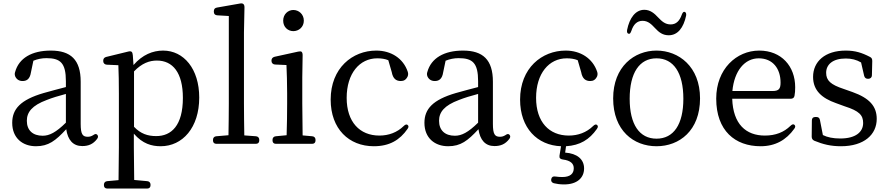

<svg xmlns="http://www.w3.org/2000/svg" viewBox="-20 -829 5161 1116"><path d="M189 21C262 21 303 -11 365 -78C374 -15 405 20 458 20C494 20 521 9 544 -21C552 -31 551 -40 545 -46C538 -53 531 -50 521 -43C511 -37 502 -34 490 -34C460 -34 449 -49 449 -109V-354C449 -482 391 -535 275 -535C165 -535 90 -491 68 -411C65 -402 65 -396 68 -386C76 -367 92 -358 111 -358C135 -358 154 -369 160 -409L174 -476C198 -486 224 -491 250 -491C331 -491 363 -463 363 -357V-323C321 -312 275 -300 233 -288C100 -249 51 -196 51 -115C51 -26 112 21 189 21ZM136 -127C136 -177 166 -216 252 -248C282 -260 321 -272 363 -283V-116C305 -59 267 -40 228 -40C171 -40 136 -71 136 -127Z M584 245V247C584 260 591 267 604 267H835C848 267 855 260 855 247V245C855 233 848 225 836 224L760 217C759 156 758 82 758 28V-52C809 7 862 21 914 21C1041 21 1138 -87 1138 -262C1138 -429 1048 -535 928 -535C868 -535 808 -511 756 -451L752 -508C751 -519 749 -524 745 -528C741 -531 735 -532 724 -529L597 -498C586 -495 580 -488 580 -476V-474C580 -462 588 -454 600 -453L668 -450C670 -402 671 -350 671 -284V28C671 83 670 157 669 218L603 224C591 225 584 233 584 245ZM759 -92V-414C805 -462 849 -477 892 -477C984 -477 1043 -407 1043 -260C1043 -99 976 -38 888 -38C839 -38 798 -51 759 -92Z M1218 -16V-13C1218 0 1225 7 1238 7H1467C1480 7 1487 0 1487 -13V-16C1487 -28 1480 -36 1468 -37L1400 -42C1399 -100 1398 -173 1398 -228V-640L1401 -786C1401 -796 1399 -802 1394 -806C1389 -810 1382 -810 1372 -808L1241 -785C1229 -783 1223 -776 1223 -764V-760C1223 -748 1230 -741 1242 -740L1310 -736V-228C1310 -173 1309 -100 1308 -43L1237 -37C1225 -36 1218 -28 1218 -16Z M1564 -16V-13C1564 0 1571 7 1584 7H1794C1807 7 1814 0 1814 -13V-16C1814 -28 1807 -36 1795 -37L1739 -42C1738 -98 1737 -176 1737 -228V-379L1739 -508C1739 -518 1737 -524 1733 -528C1729 -531 1723 -531 1713 -529L1576 -499C1565 -496 1558 -489 1558 -477V-475C1558 -463 1566 -455 1578 -454L1645 -451C1647 -402 1649 -351 1649 -287V-228C1649 -177 1648 -98 1646 -43L1583 -37C1571 -36 1564 -28 1564 -16ZM1626 -709C1626 -671 1654 -648 1685 -648C1716 -648 1746 -671 1746 -709C1746 -747 1716 -771 1685 -771C1654 -771 1626 -746 1626 -709Z M2153 21C2244 21 2304 -15 2349 -80C2356 -90 2356 -97 2349 -103C2343 -108 2335 -105 2326 -96C2288 -59 2239 -41 2185 -41C2071 -41 1995 -120 1995 -260C1995 -402 2070 -490 2173 -490C2196 -490 2218 -487 2237 -479L2257 -410C2264 -371 2283 -358 2310 -358C2328 -358 2341 -366 2350 -386C2353 -395 2353 -403 2350 -412C2324 -490 2253 -535 2167 -535C2029 -535 1902 -434 1902 -250C1902 -80 2008 21 2153 21Z M2585 21C2658 21 2699 -11 2761 -78C2770 -15 2801 20 2854 20C2890 20 2917 9 2940 -21C2948 -31 2947 -40 2941 -46C2934 -53 2927 -50 2917 -43C2907 -37 2898 -34 2886 -34C2856 -34 2845 -49 2845 -109V-354C2845 -482 2787 -535 2671 -535C2561 -535 2486 -491 2464 -411C2461 -402 2461 -396 2464 -386C2472 -367 2488 -358 2507 -358C2531 -358 2550 -369 2556 -409L2570 -476C2594 -486 2620 -491 2646 -491C2727 -491 2759 -463 2759 -357V-323C2717 -312 2671 -300 2629 -288C2496 -249 2447 -196 2447 -115C2447 -26 2508 21 2585 21ZM2532 -127C2532 -177 2562 -216 2648 -248C2678 -260 2717 -272 2759 -283V-116C2701 -59 2663 -40 2624 -40C2567 -40 2532 -71 2532 -127Z M3003 -250C3003 -85 3103 16 3241 21L3232 76C3230 90 3237 96 3251 98C3298 104 3315 123 3315 149C3315 180 3295 200 3248 200C3236 200 3222 199 3208 197C3195 195 3187 199 3184 212C3182 225 3187 232 3199 236C3216 240 3235 243 3259 243C3334 243 3375 205 3375 150C3375 97 3335 63 3265 58L3270 21C3352 16 3406 -18 3449 -79C3457 -90 3457 -97 3450 -103C3444 -108 3436 -105 3427 -96C3389 -59 3340 -41 3286 -41C3172 -41 3096 -120 3096 -260C3096 -402 3171 -490 3274 -490C3297 -490 3319 -487 3338 -479L3358 -410C3365 -371 3384 -358 3411 -358C3429 -358 3442 -366 3451 -386C3454 -395 3454 -403 3451 -412C3425 -490 3354 -535 3268 -535C3130 -535 3003 -434 3003 -250Z M3796 21C3929 21 4049 -70 4049 -257C4049 -442 3925 -535 3796 -535C3667 -535 3544 -442 3544 -257C3544 -70 3663 21 3796 21ZM3633 -633C3640 -630 3645 -636 3650 -650C3662 -687 3683 -708 3715 -708C3748 -708 3768 -686 3787 -666C3810 -641 3832 -624 3867 -624C3919 -624 3953 -667 3968 -738C3970 -750 3967 -757 3960 -760C3953 -762 3948 -757 3943 -744C3930 -707 3910 -687 3878 -687C3846 -687 3826 -706 3806 -727C3783 -752 3759 -772 3725 -772C3674 -772 3639 -725 3625 -655C3623 -642 3626 -635 3633 -633ZM3640 -255C3640 -406 3697 -490 3796 -490C3895 -490 3952 -406 3952 -255C3952 -105 3895 -23 3796 -23C3697 -23 3640 -105 3640 -255Z M4401 21C4486 21 4550 -15 4597 -81C4604 -91 4604 -98 4597 -104C4591 -109 4583 -106 4574 -97C4537 -61 4489 -41 4426 -41C4316 -41 4241 -107 4236 -255H4576C4587 -255 4596 -260 4598 -272C4601 -286 4602 -303 4602 -322C4602 -444 4522 -535 4393 -535C4261 -535 4143 -428 4143 -256C4143 -69 4253 21 4401 21ZM4237 -300C4248 -418 4309 -490 4390 -490C4472 -490 4517 -430 4517 -349C4517 -314 4508 -300 4471 -300Z M4868 21C5003 21 5076 -47 5076 -138C5076 -212 5033 -259 4935 -294L4884 -312C4808 -337 4782 -361 4782 -406C4782 -453 4819 -489 4896 -489C4929 -489 4958 -482 4985 -466L5003 -388C5006 -377 5013 -371 5025 -371H5027C5039 -371 5048 -379 5048 -391L5050 -474C5050 -486 5047 -493 5037 -498C4989 -523 4950 -535 4896 -535C4775 -535 4706 -471 4706 -382C4706 -302 4759 -258 4838 -230L4890 -211C4975 -184 4997 -159 4997 -114C4997 -62 4954 -24 4864 -24C4822 -24 4789 -31 4763 -44L4746 -131C4744 -143 4737 -149 4725 -149H4719C4706 -149 4699 -142 4699 -129L4698 -35C4698 -23 4703 -16 4713 -11C4764 10 4809 21 4868 21Z"/></svg>

Font: 寒蝉锦书宋 Text
Style: Regular
Weight: 400
Designer: 寒蝉锦书宋{Warren} 思源宋体{Ryoko NISHIZUKA 西塚涼子 (kana & ideographs); Frank Grießhammer (Latin, Greek & Cyrillic); Wenlong ZHANG 
Foundry: Adobe & ChillType
Version: Version 2.000;Glyphs 3.1.1 (3135)